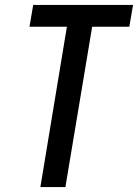

<svg xmlns="http://www.w3.org/2000/svg" viewBox="-20 -755 557 775"><path d="M143 0 250 -647H99L114 -735H517L502 -647H352L244 0Z"/></svg>

Font: Iosevka SS04 Semibold
Style: Italic
Weight: 600
Italic angle: -9°
Monospace: yes
Designer: Belleve Invis
Foundry: Belleve Invis
Version: Version 19.0.0; ttfautohint (v1.8.4)